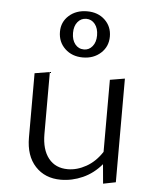

<svg xmlns="http://www.w3.org/2000/svg" viewBox="-50 -714 620 762"><g transform="rotate(5 260.0 -333.0)"><path d="M166 -581Q166 -620 194.5 -645.5Q223 -671 267 -671Q310 -671 337.5 -645Q365 -619 365 -579Q365 -539 336.5 -513Q308 -487 265 -487Q222 -487 194 -513.5Q166 -540 166 -581ZM218 -581Q218 -553 231.5 -536Q245 -519 267 -519Q287 -519 300.5 -535.5Q314 -552 314 -579Q314 -607 300.5 -624Q287 -641 266 -641Q245 -641 231.5 -624.5Q218 -608 218 -581ZM439 -418V-5L389 5L382 -72Q350 -34 307.5 -15Q265 4 220 4Q157 4 118.5 -37.5Q80 -79 80 -152V-408L140 -418V-171Q140 -109 167.5 -74.5Q195 -40 244 -40Q281 -40 317.5 -60.5Q354 -81 380 -121V-408Z"/></g></svg>

Font: Ysabeau Infant Semilight
Style: Regular
Weight: 300
Designer: Christian Thalmann (Catharsis Fonts)
Version: Version 0.003